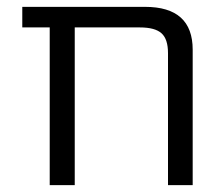

<svg xmlns="http://www.w3.org/2000/svg" viewBox="-20 -540 652 560"><path d="M470 -385Q470 -426 451 -443Q432 -460 388 -460H198V0H125V-460H45V-520H403Q542 -520 542 -395V0H470Z"/></svg>

Font: M PLUS 1p
Style: Regular
Weight: 400
Version: Version 1.062